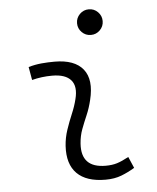

<svg xmlns="http://www.w3.org/2000/svg" viewBox="-53 -790 693 845"><g transform="rotate(-5 293.0 -367.5)"><path d="M487.3 -81.1 508.8 -31.2Q481 -14.2 450.2 -2.2Q419.4 9.8 379.4 9.8Q294.9 9.8 253.4 -31.7Q211.9 -73.2 216.8 -153.3Q219.2 -189.9 231 -224.6Q242.7 -259.3 256.6 -292Q270.5 -324.7 277.8 -355Q292 -410.2 267.6 -438.5Q243.2 -466.8 184.6 -466.8Q138.2 -466.8 95.2 -455.6L85 -513.7Q113.8 -522 142.6 -524.7Q171.4 -527.3 200.2 -527.3Q289.1 -527.3 326.4 -480.7Q363.8 -434.1 341.8 -345.2Q333.5 -310.5 320.6 -280.5Q307.6 -250.5 296.6 -221.2Q285.6 -191.9 283.2 -157.7Q275.9 -51.3 385.3 -51.3Q414.1 -51.3 435.8 -58.1Q457.5 -64.9 487.3 -81.1ZM370.6 -630.4Q347.2 -630.4 330.6 -647Q314 -663.6 314 -687Q314 -710.4 330.6 -727.1Q347.2 -743.7 370.6 -743.7Q394 -743.7 410.6 -727.1Q427.2 -710.4 427.2 -687Q427.2 -663.6 410.6 -647Q394 -630.4 370.6 -630.4Z"/></g></svg>

Font: Cascadia Code Light
Style: Italic
Weight: 300
Italic angle: -10°
Monospace: yes
Designer: Aaron Bell
Foundry: Saja Typeworks
Version: Version 2404.023; ttfautohint (v1.8.4)